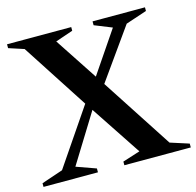

<svg xmlns="http://www.w3.org/2000/svg" viewBox="-103 -807 931 913"><g transform="rotate(-15 363.0 -350.0)"><path d="M1 0V-18L122 -59L93 -34L323 -372L303 -319L74 -672L119 -645L9 -681V-700H325V-682L214 -644L225 -673L389 -424L356 -411L527 -663L532 -640L430 -681V-700H688V-682L568 -642L598 -667L384 -366L399 -410L643 -35L617 -54L726 -19V0H399V-18L506 -52L494 -32L313 -305L348 -338L162 -37L157 -59L269 -19V0Z"/></g></svg>

Font: Wittgenstein SemiBold
Style: Regular
Weight: 600
Designer: Jörg Drees
Foundry: Jörg Drees
Version: Version 1.500